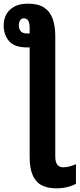

<svg xmlns="http://www.w3.org/2000/svg" viewBox="-29 -789 435 1049"><path d="M123 -769Q179 -769 211.5 -748Q244 -727 258.5 -687Q273 -647 273 -592V67Q273 96 284 110.5Q295 125 316 125Q335 125 352 120Q369 115 386 108V215Q365 227 337 233.5Q309 240 278 240Q232 240 199.5 223.5Q167 207 150 169Q133 131 133 69V-530H118Q50 -530 20.5 -564.5Q-9 -599 -9 -650Q-9 -683 5 -709.5Q19 -736 48.5 -752.5Q78 -769 123 -769ZM101 -689Q88 -689 81 -678Q74 -667 74 -652Q74 -629 85 -617.5Q96 -606 119 -606H133V-637Q133 -664 125 -676.5Q117 -689 101 -689Z"/></svg>

Font: Noto Sans Display Condensed
Style: Bold
Weight: 700
Width: 3
Designer: Monotype Design Team
Foundry: Monotype Imaging Inc.
Version: Version 2.003